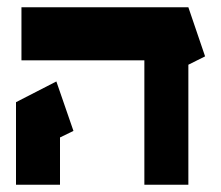

<svg xmlns="http://www.w3.org/2000/svg" viewBox="-20 -752 607 528"><path d="M39 -732H377H498L544 -597L498 -574V-244H377V-586H39ZM135 -528 182 -392 145 -374V-244H24V-471Z"/></svg>

Font: PatchSerif
Style: Regular
Weight: 400
Version: Version 1.1